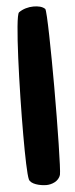

<svg xmlns="http://www.w3.org/2000/svg" viewBox="-57 -746 347 887"><g transform="rotate(-5 116.0 -302.5)"><path d="M122 111C144 111 180 100 188 68C193 47 197 -154 197 -338C197 -497 194 -693 187 -700C175 -712 155 -716 133 -716C110 -716 84 -709 65 -695C46 -681 35 -338 35 -128C35 -27 37 55 43 78C49 100 91 111 122 111Z"/></g></svg>

Font: Manosque
Style: Regular
Weight: 400
Designer: Ariel Martín Pérez
Foundry: Ariel Martín Pérez
Version: Version 1.005;hotconv 1.0.109;makeotfexe 2.5.65596